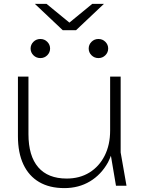

<svg xmlns="http://www.w3.org/2000/svg" viewBox="-20 -953 723 985"><path d="M370 -798H302L159 -933H219L336 -837L453 -933H513ZM187 -655Q166 -655 151.5 -669.5Q137 -684 137 -704Q137 -724 151.5 -738.5Q166 -753 187 -753Q208 -753 222.5 -738.5Q237 -724 237 -704Q237 -684 222.5 -669.5Q208 -655 187 -655ZM485 -655Q464 -655 449.5 -669.5Q435 -684 435 -704Q435 -724 449.5 -738.5Q464 -753 485 -753Q506 -753 520.5 -738.5Q535 -724 535 -704Q535 -684 520.5 -669.5Q506 -655 485 -655ZM310 12Q234 12 181 -19Q128 -50 100 -109.5Q72 -169 72 -254V-560H126V-265Q126 -153 176 -95Q226 -37 322 -37Q389 -37 439 -68Q489 -99 517 -154.5Q545 -210 545 -283V-560H599V-171L629 0H575L549 -154Q542 -136 534 -120Q499 -57 441.5 -22.5Q384 12 310 12Z"/></svg>

Font: Bounded
Style: Regular
Weight: 200
Designer: Vlad Churkin
Version: Version 1.0